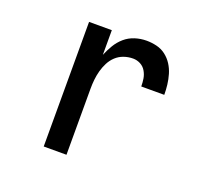

<svg xmlns="http://www.w3.org/2000/svg" viewBox="-98 -640 796 753"><g transform="rotate(20 300.0 -264.0)"><path d="M155 0V-520H250V-417Q259 -439 271.5 -460Q284 -481 302.5 -497Q321 -513 344.5 -520.5Q368 -528 393 -528Q414 -528 435 -523Q456 -518 473 -505Q490 -492 501.5 -474Q513 -456 519 -435.5Q525 -415 527.5 -394Q530 -373 530 -352H434Q434 -368 431.5 -384Q429 -400 420.5 -414.5Q412 -429 397.5 -436.5Q383 -444 367 -444Q347 -444 328.5 -437.5Q310 -431 296 -418Q282 -405 273 -387.5Q264 -370 259 -351.5Q254 -333 252 -314Q250 -295 250 -276V0Z"/></g></svg>

Font: Iosevka Fixed Medium Extended
Style: Regular
Weight: 500
Width: 7
Monospace: yes
Designer: Belleve Invis
Foundry: Belleve Invis
Version: Version 24.1.1; ttfautohint (v1.8.4)